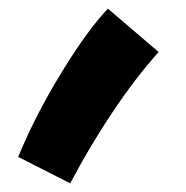

<svg xmlns="http://www.w3.org/2000/svg" viewBox="-20 -231 430 443"><path d="M142 192Q189 103 241.5 25Q294 -53 346 -111L229 -211Q182 -162 121.5 -63Q61 36 22 131Z"/></svg>

Font: Noto Sans Arabic Extra
Style: Regular
Weight: 800
Designer: Nadine Chahine - Monotype Design Team
Foundry: Monotype Imaging Inc.
Version: Version 1.902